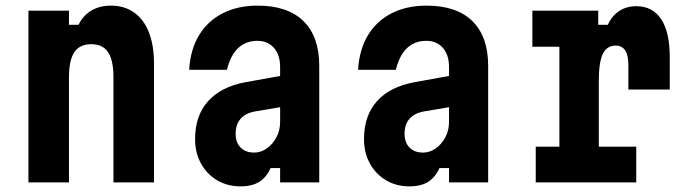

<svg xmlns="http://www.w3.org/2000/svg" viewBox="-20 -648 2440 682"><path d="M81 0V-610H225V-560H259Q275 -593 304.5 -610.5Q334 -628 374 -628Q422 -628 456.5 -603.5Q491 -579 509 -533Q527 -487 527 -423V0H383V-374Q383 -434 364 -462.5Q345 -491 304 -491Q263 -491 244 -462.5Q225 -434 225 -374V0Z M985 -380V-269L885 -252Q852 -246 834.5 -226Q817 -206 817 -173Q817 -142 834.5 -124Q852 -106 883 -106Q907 -106 928 -121Q949 -136 962 -160.5Q975 -185 975 -215V-410Q975 -453 953 -478Q931 -503 894 -503Q866 -503 844.5 -491Q823 -479 808.5 -456Q794 -433 786 -400H652Q656 -471 686.5 -522Q717 -573 770.5 -600.5Q824 -628 895 -628Q1002 -628 1058 -573Q1114 -518 1114 -414V0H975V-51H941Q927 -19 901.5 -2.5Q876 14 834 14Q788 14 751.5 -7.5Q715 -29 694 -67Q673 -105 673 -154Q673 -237 719 -288.5Q765 -340 852 -356Z M1585 -380V-269L1485 -252Q1452 -246 1434.5 -226Q1417 -206 1417 -173Q1417 -142 1434.5 -124Q1452 -106 1483 -106Q1507 -106 1528 -121Q1549 -136 1562 -160.5Q1575 -185 1575 -215V-410Q1575 -453 1553 -478Q1531 -503 1494 -503Q1466 -503 1444.5 -491Q1423 -479 1408.5 -456Q1394 -433 1386 -400H1252Q1256 -471 1286.5 -522Q1317 -573 1370.5 -600.5Q1424 -628 1495 -628Q1602 -628 1658 -573Q1714 -518 1714 -414V0H1575V-51H1541Q1527 -19 1501.5 -2.5Q1476 14 1434 14Q1388 14 1351.5 -7.5Q1315 -29 1294 -67Q1273 -105 1273 -154Q1273 -237 1319 -288.5Q1365 -340 1452 -356Z M1871 -610H2105V-560H2139Q2153 -591 2179 -608.5Q2205 -626 2240 -626Q2298 -626 2328.5 -580Q2359 -534 2359 -446V-330H2212V-418Q2212 -486 2167 -486Q2135 -486 2121 -456Q2107 -426 2107 -362V-127H2240V0H1883V-127H1967V-482H1871Z"/></svg>

Font: Martian Mono Condensed SemiBold
Style: Regular
Weight: 600
Width: 3
Designer: Roman Shamin
Foundry: Evil Martians
Version: Version 1.000